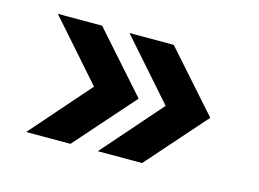

<svg xmlns="http://www.w3.org/2000/svg" viewBox="-58 -567 718 532"><g transform="rotate(15 301.0 -300.5)"><path d="M255.5 -130.5 404.5 -300.5 255.5 -469.5H382.5L532.5 -300.5L382.5 -130.5ZM50 -130.5 199 -300.5 50 -469.5H177L327 -300.5L177 -130.5Z"/></g></svg>

Font: Urbanist
Style: Bold
Weight: 700
Designer: Corey Hu
Foundry: Corey Hu
Version: Version 1.330; ttfautohint (v1.8.4.7-5d5b)